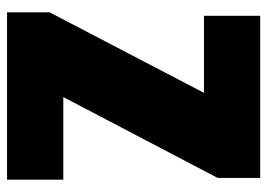

<svg xmlns="http://www.w3.org/2000/svg" viewBox="-127 -633 760 546"><g transform="rotate(90 253.0 -360.0)"><path d="M25 -720H486V-599L256 -160H491V0H15V-121L244 -560H25Z"/></g></svg>

Font: Protest Strike
Style: Regular
Weight: 400
Designer: Octavio Pardo
Foundry: Ashler Design
Version: Version 2.005; ttfautohint (v1.8.4.7-5d5b)